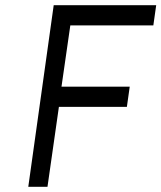

<svg xmlns="http://www.w3.org/2000/svg" viewBox="-20 -720 622 740"><path d="M89 0H163L207 -308H469L480 -386H217L251 -622H571L582 -700H187Z"/></svg>

Font: Unageo
Style: Regular-Italic
Weight: 400
Designer: Richard Sepsi
Foundry: Richard Sepsi
Version: Version 2.000